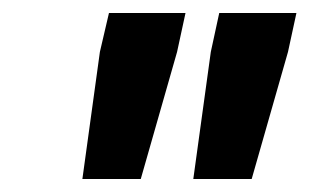

<svg xmlns="http://www.w3.org/2000/svg" viewBox="-20 -708 477 296"><path d="M107 -432 134 -628 148 -688H266L253 -628L197 -432ZM278 -432 305 -628 318 -688H437L424 -628L368 -432Z"/></svg>

Font: Saira Semi Condensed SemiBold
Style: Italic
Weight: 600
Width: 4
Italic angle: -12°
Designer: Hector Gatti with collaboration of the Omnibus-Type team
Foundry: Omnibus-Type
Version: Version 1.001; ttfautohint (v1.8)